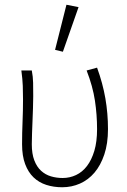

<svg xmlns="http://www.w3.org/2000/svg" viewBox="-20 -777 537 809"><path d="M242 12Q206 12 175 2Q144 -8 121.5 -29.5Q99 -51 86 -85.5Q73 -120 73 -169Q73 -217 75 -263.5Q77 -310 77 -358Q77 -387 76 -415Q75 -443 70 -480H114Q119 -454 119.5 -428.5Q120 -403 120 -372Q120 -348 119 -321.5Q118 -295 117 -268Q116 -241 115 -215.5Q114 -190 114 -169Q114 -129 124.5 -101.5Q135 -74 153 -57.5Q171 -41 194.5 -34Q218 -27 244 -27Q274 -27 300.5 -39.5Q327 -52 346.5 -77.5Q366 -103 377.5 -141.5Q389 -180 389 -233Q389 -293 380 -353Q371 -413 345 -480L389 -492Q413 -426 424 -362.5Q435 -299 435 -233Q435 -172 419.5 -126Q404 -80 378 -49.5Q352 -19 317 -3.5Q282 12 242 12ZM212 -567 260 -757 311 -747 245 -559Z"/></svg>

Font: Giro Light
Style: Regular
Weight: 300
Designer: Paul D. Hunt
Foundry: Adobe Systems Incorporated
Version: Version 1.000;PS 1.0;hotconv 1.0.88;makeotf.lib2.5.647800